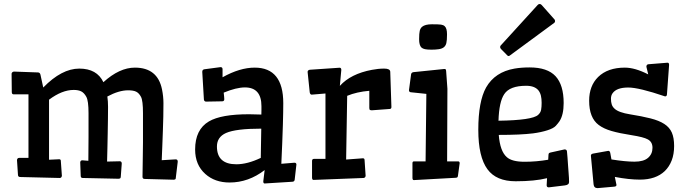

<svg xmlns="http://www.w3.org/2000/svg" viewBox="-20 -904 3457 971"><path d="M502.9 -488.3Q584 -562 662.1 -562Q776.9 -562 799.3 -452.1Q806.6 -416 806.6 -382.1Q806.6 -348.1 805.9 -314.5Q805.2 -280.8 803.7 -242.2L800.8 -164.6Q799.3 -125.5 797.9 -93.8L868.7 -98.1Q878.9 -98.1 878.9 -86.4L869.1 -4.9Q869.1 1 866.5 2.7Q863.8 4.4 857.9 4.9L711.9 1Q700.7 1 700.7 -9.8Q702.1 -63.5 702.1 -107.4L703.1 -184.6Q703.1 -217.3 703.1 -246.1V-331.5Q703.1 -395 693.1 -414.1Q683.1 -433.1 668.9 -440.2Q654.8 -447.3 627.9 -447.3Q581.1 -447.3 522.9 -416Q526.4 -392.1 526.4 -363.5Q526.4 -335 525.9 -301Q525.4 -267.1 524.7 -229.5Q523.9 -191.9 523.2 -154.3Q522.5 -116.7 521.5 -86.9L585.4 -88.4Q595.7 -88.4 595.7 -76.7L590.8 -9.8Q590.3 -3.9 587.9 -2.2Q585.4 -0.5 579.6 0L398.4 -3.9Q388.2 -3.9 388.2 -14.6L385.7 -83Q386.7 -93.3 396.5 -93.3L426.8 -90.8Q427.7 -158.2 427.7 -211.9V-331.5Q427.7 -394 416.7 -414.1Q405.8 -434.1 391.1 -441.7Q376.5 -449.2 352.5 -449.2Q293.9 -449.2 228 -399.9V-96.2L279.3 -98.6Q287.6 -98.6 287.6 -90.3L293 -14.6Q291 -3.9 282.2 -3.9L82 -8.8Q70.8 -8.8 70.8 -20.5L65.9 -95.2Q67.9 -105.5 76.7 -105.5H124V-426.8H49.3Q39.6 -426.8 39.6 -438.5L38.6 -531.7Q40.5 -540.5 50.3 -542L173.3 -537.6Q182.1 -536.6 184.6 -526.4L198.7 -461.4Q292 -557.1 381.1 -557.1Q470.2 -557.1 502.9 -488.3Z M1268.1 -562Q1412.6 -562 1412.6 -382.3Q1412.6 -339.8 1410.6 -272.5L1407.2 -176.8Q1406.2 -147.9 1404.8 -122.1L1402.8 -75.7L1432.1 -78.1Q1448.2 -79.1 1468.8 -81.1Q1479 -81.1 1479 -71.8L1470.2 5.4Q1468.8 14.2 1459.5 15.1L1318.4 23.9Q1311.5 23.9 1311.5 13.2L1318.4 -43.9Q1236.8 19 1141.1 19Q1066.4 19 1018.1 -24.4Q966.8 -70.3 966.8 -147.9Q966.8 -249 1036.6 -290Q1098.1 -326.2 1239.3 -326.2Q1268.6 -326.2 1301.8 -324.7Q1302.2 -337.4 1302.2 -348.1V-366.7Q1302.2 -461.9 1218.8 -461.9Q1175.3 -461.9 1111.3 -435.5L1113.3 -417Q1114.3 -407.7 1114.3 -402.3Q1114.3 -391.6 1103.5 -391.6L1021 -390.1Q1012.2 -391.6 1011.2 -400.9L1002.9 -540.5Q1002.9 -552.2 1013.7 -553.7L1095.2 -564.5Q1105.5 -564.5 1105.5 -553.7V-513.2Q1192.9 -562 1268.1 -562ZM1175.3 -73.2Q1231.4 -73.2 1298.8 -105.5Q1299.8 -137.7 1300 -176.5Q1300.3 -215.3 1301.3 -253.4Q1172.9 -253.4 1123 -231.4Q1077.1 -210.9 1077.1 -163.1Q1077.1 -73.2 1175.3 -73.2Z M1565.9 5.9Q1558.1 5.9 1558.1 -5.9V-90.3Q1558.1 -100.6 1568.8 -100.6H1626V-431.2L1556.2 -425.3Q1548.3 -425.8 1546.4 -437L1535.6 -541Q1537.1 -550.3 1547.4 -551.3L1697.3 -561.5Q1706.1 -561.5 1706.1 -550.3L1698.7 -469.7Q1753.9 -530.8 1860.8 -550.8Q1893.1 -557.1 1922.9 -557.1Q1952.6 -557.1 1953.6 -541.5L1959.5 -362.8Q1959.5 -354 1952.1 -353L1860.4 -346.2Q1854.5 -346.2 1851.1 -348.1Q1847.7 -350.1 1847.7 -358.4V-444.8Q1784.2 -439.5 1735.8 -419.4L1730.5 -97.2L1815.4 -103.5Q1823.2 -103.5 1823.7 -95.2L1829.1 -14.6Q1827.6 -4.9 1818.4 -3.9Z M2072.8 6.8Q2065.9 6.8 2065.9 -4.9V-78.6Q2065.9 -87.9 2073.7 -87.9H2132.3L2136.2 -429.2L2057.1 -437.5Q2048.3 -438.5 2048.3 -448.2L2059.1 -528.8Q2061 -537.6 2070.8 -539.1L2227.5 -555.2Q2232.9 -555.2 2234.4 -552.5Q2235.8 -549.8 2236.3 -543.9L2242.7 -455.1L2241.2 -87.9H2296.9Q2304.7 -87.9 2304.7 -78.6L2295.9 -14.6Q2294.9 -8.8 2292.7 -7.1Q2290.5 -5.4 2284.2 -4.9ZM2110.8 -664.1Q2099.6 -675.8 2099.6 -705.6Q2099.6 -735.4 2102.8 -748.3Q2106 -761.2 2114.7 -768.6Q2129.9 -781.2 2164.3 -781.2Q2198.7 -781.2 2210.4 -779.5Q2222.2 -777.8 2229 -771.5Q2240.7 -761.2 2240.7 -730.5Q2240.7 -699.7 2237.3 -686Q2233.9 -672.4 2224.6 -665Q2215.3 -657.7 2199.7 -655.3Q2184.1 -652.8 2162.4 -652.8Q2140.6 -652.8 2129.2 -655.3Q2117.7 -657.7 2110.8 -664.1Z M2746.6 -2.9Q2684.1 12.7 2587.9 12.7Q2489.7 12.7 2445.3 -47.9Q2398.9 -110.8 2398.9 -247.6Q2398.9 -391.1 2438.5 -461.9Q2483.4 -540 2582 -557.1Q2616.2 -563 2658.2 -563Q2748.5 -563 2789.6 -518.6Q2830.6 -474.1 2830.6 -382.8Q2830.6 -323.2 2809.6 -291Q2802.7 -280.8 2791 -267.8Q2779.3 -254.9 2747.8 -244.9Q2716.3 -234.9 2675.8 -229.5Q2612.8 -221.7 2502.4 -221.7Q2508.8 -139.2 2543 -109.4Q2568.8 -85.9 2632.8 -85.9Q2692.9 -85.9 2752.4 -96.2L2753.9 -121.6Q2754.4 -127.4 2756.6 -129.4Q2758.8 -131.3 2764.6 -132.8L2835 -148.4Q2845.7 -148.4 2847.2 -139.2Q2848.6 -130.9 2850.1 -106.7Q2851.6 -82.5 2853 -64.9Q2854.5 -47.4 2855.5 -31.2L2857.4 -3.9Q2857.9 8.3 2857.9 16.6Q2857.9 31.2 2836.4 33.7L2755.4 43.5Q2744.6 43.5 2744.6 32.7ZM2703.1 -446.8Q2684.1 -470.2 2641.1 -470.2Q2558.1 -470.2 2530.3 -428.2Q2503.9 -389.2 2501 -293.5Q2671.4 -295.9 2701.2 -322.8Q2713.9 -334 2716.6 -348.9Q2719.2 -363.8 2719.2 -384Q2719.2 -404.3 2715.6 -419.9Q2711.9 -435.5 2703.1 -446.8ZM2784.7 -805.2Q2787.1 -801.8 2787.1 -796.9Q2787.1 -792 2783.2 -788.6L2557.6 -622.6Q2554.7 -620.6 2551.8 -620.6Q2548.8 -620.6 2545.9 -623.5L2513.2 -656.7Q2509.3 -661.6 2509.3 -665.8Q2509.3 -669.9 2511.7 -673.3L2698.7 -878.4Q2703.1 -883.8 2709.2 -883.8Q2715.3 -883.8 2719.7 -878.4Z M3343.3 -416.5Q3211.4 -461.4 3157.2 -461.4Q3098.6 -461.4 3078.1 -432.6Q3069.8 -421.4 3069.8 -404.8Q3069.8 -388.2 3073.7 -376Q3077.6 -363.8 3087.9 -354.5Q3108.4 -335 3167 -325.7Q3225.6 -316.4 3269.3 -305.4Q3313 -294.4 3339.6 -277.1Q3366.2 -259.8 3377.7 -233.4Q3389.2 -207 3389.2 -165.8Q3389.2 -124.5 3377 -92.8Q3364.7 -61 3342.3 -39.1Q3296.9 4.4 3216.3 4.4Q3161.1 4.4 3089.4 -9.3L3097.7 31.2Q3097.7 39.1 3086.4 40L3002.4 47.4Q2983.9 47.4 2981.9 28.3L2968.3 -116.7Q2968.3 -125.5 2980 -127.4L3056.2 -141.1Q3064.5 -141.1 3066.4 -129.9L3072.3 -97.7Q3143.1 -86.4 3189 -86.4Q3234.9 -86.4 3257.3 -105.7Q3279.8 -125 3279.8 -156.7Q3279.8 -186.5 3255.9 -199.2Q3234.9 -210.9 3173.6 -220.5Q3112.3 -230 3072.8 -241.5Q3033.2 -252.9 3007.8 -272Q2959.5 -308.1 2959.5 -394.5Q2959.5 -469.7 3004.9 -514.6Q3053.2 -562 3140.1 -562Q3191.4 -562 3258.3 -527.8L3249 -566.4Q3249 -578.1 3259.3 -579.1L3356 -586.9Q3363.8 -586.9 3363.8 -575.7L3353 -426.8Q3352.5 -416.5 3343.3 -416.5Z"/></svg>

Font: Wellfleet
Style: Regular
Weight: 400
Designer: Riccardo De Franceschi
Foundry: Riccardo De Franceschi
Version: Version 1.002